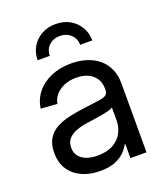

<svg xmlns="http://www.w3.org/2000/svg" viewBox="-137 -830 802 933"><g transform="rotate(-20 263.5 -364.0)"><path d="M221.2 8.8Q169.9 8.8 128.9 -9.3Q87.9 -27.3 64 -62.7Q40 -98.1 40 -149.9Q40 -194.8 57.6 -223.1Q75.2 -251.5 104.7 -267.3Q134.3 -283.2 171.4 -291.5Q208.5 -299.8 247.1 -304.7Q295.9 -311.5 325 -314.9Q354 -318.4 366.5 -326.4Q378.9 -334.5 378.9 -354V-358.4Q378.9 -388.2 365.7 -410.2Q352.5 -432.1 326.9 -444.8Q301.3 -457.5 264.6 -457.5Q228.5 -457.5 200.7 -445.3Q172.9 -433.1 156.5 -413.1Q140.1 -393.1 136.2 -369.1L51.8 -375Q58.6 -422.9 87.4 -457.8Q116.2 -492.7 161.9 -512Q207.5 -531.2 264.2 -531.2Q305.2 -531.2 341.3 -520.5Q377.4 -509.8 404.5 -487.8Q431.6 -465.8 447 -433.1Q462.4 -400.4 462.4 -356.4V0H379.4V-73.2H376.5Q367.2 -54.7 348.6 -35.6Q330.1 -16.6 299.1 -3.9Q268.1 8.8 221.2 8.8ZM233.9 -65.9Q284.2 -65.9 316.4 -84.5Q348.6 -103 363.8 -132.6Q378.9 -162.1 378.9 -195.8V-262.7Q374 -257.8 359.9 -253.7Q345.7 -249.5 325.9 -245.8Q306.2 -242.2 284.4 -238.8Q262.7 -235.4 243.2 -232.9Q212.9 -229 186 -219.5Q159.2 -210 142.6 -192.4Q126 -174.8 126 -145Q126 -120.1 139.2 -102.5Q152.3 -85 176.8 -75.4Q201.2 -65.9 233.9 -65.9ZM259.3 -736.8Q301.3 -736.8 333 -718.8Q364.7 -700.7 382.8 -669.9Q400.9 -639.2 400.9 -601.1H337.9Q337.9 -633.8 315.4 -654.5Q293 -675.3 259.3 -675.3Q225.6 -675.3 203.4 -654.5Q181.2 -633.8 181.2 -601.1H118.2Q118.2 -639.2 136.2 -669.9Q154.3 -700.7 186.3 -718.8Q218.3 -736.8 259.3 -736.8Z"/></g></svg>

Font: Inter 28pt
Style: Regular
Weight: 400
Designer: Rasmus Andersson
Foundry: rsms
Version: Version 4.001;git-66647c0bb